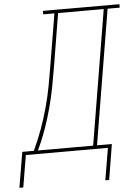

<svg xmlns="http://www.w3.org/2000/svg" viewBox="-127 -781 718 993"><g transform="rotate(-5 232.0 -284.5)"><path d="M-67 166 -36 -18H24Q49 -71 69 -126Q89 -181 104 -236Q119 -291 129.5 -347Q140 -403 149 -459L192 -717H134V-735H531V-717H468L352 -18H429L399 166H379L407 0H-19L-47 166ZM45 -18H332L448 -717H211L168 -456Q159 -401 148.5 -345.5Q138 -290 123.5 -235Q109 -180 89.5 -125Q70 -70 45 -18Z"/></g></svg>

Font: Iosevka Slab Thin
Style: Italic
Weight: 100
Italic angle: -9°
Monospace: yes
Designer: Belleve Invis
Foundry: Belleve Invis
Version: Version 11.1.1; ttfautohint (v1.8.3)